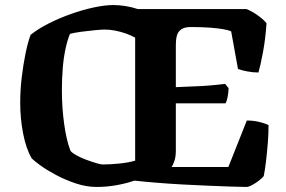

<svg xmlns="http://www.w3.org/2000/svg" viewBox="-20 -740 1134 760"><path d="M362 0Q322 0 280 -14Q238 -28 201.5 -47.5Q165 -67 139.5 -85.5Q114 -104 105 -114Q83 -152 71.5 -211.5Q60 -271 60 -333Q60 -383 66 -433.5Q72 -484 81 -528Q90 -572 101 -602Q131 -626 172.5 -647Q214 -668 260.5 -684.5Q307 -701 351 -710.5Q395 -720 429 -720Q451 -720 476.5 -716Q502 -712 526 -704H956Q978 -695 1000 -679.5Q1022 -664 1035 -648Q1031 -587 1021 -533.5Q1011 -480 1003 -453Q981 -453 958 -457.5Q935 -462 922 -467L895 -616Q887 -620 866 -624Q845 -628 812 -630.5Q779 -633 735 -633Q710 -633 697 -623.5Q684 -614 680 -598.5Q676 -583 676 -563V-395Q714 -397 746 -398Q778 -399 808.5 -401.5Q839 -404 871 -408L885 -391Q884 -370 880.5 -354Q877 -338 873 -331H676V-143Q676 -119 670 -102Q664 -85 659 -79H884L957 -263Q984 -263 1007.5 -257Q1031 -251 1043 -245Q1043 -210 1040 -173Q1037 -136 1033 -102Q1029 -68 1024 -43Q1019 -36 1005.5 -25.5Q992 -15 978 -7.5Q964 0 955 0Q933 0 892.5 -1.5Q852 -3 801.5 -5Q751 -7 698 -10Q645 -13 596.5 -17Q548 -21 512 -25Q480 -14 441.5 -7Q403 0 362 0ZM386 -89Q415 -89 451 -92.5Q487 -96 515 -104V-591Q497 -601 476.5 -608Q456 -615 435 -619Q414 -623 395 -623Q382 -623 356 -620.5Q330 -618 303 -614.5Q276 -611 257 -606Q247 -582 239.5 -547.5Q232 -513 228.5 -471.5Q225 -430 225 -382Q225 -314 234 -249Q243 -184 259 -143Q265 -135 282 -125.5Q299 -116 320.5 -108Q342 -100 360.5 -94.5Q379 -89 386 -89Z"/></svg>

Font: Texturina Medium 12pt ExtraBold
Style: Regular
Weight: 800
Version: Version 1.002